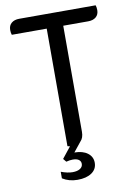

<svg xmlns="http://www.w3.org/2000/svg" viewBox="-96 -761 704 1007"><g transform="rotate(-10 256.0 -257.5)"><path d="M490 -674Q490 -650 474.5 -637Q459 -624 433 -624H300V-59Q300 -27 283 -10L242 41Q286 41 312 60.5Q338 80 338 112Q338 146 310 165.5Q282 185 234 185Q189 185 154 163V128Q189 141 215 141Q241 141 255.5 131.5Q270 122 270 106Q270 92 259 84Q248 76 227 76Q212 76 192 81L178 64L225 5L212 2V-624H26Q22 -636 22 -650Q22 -674 37.5 -687Q53 -700 79 -700H486Q490 -688 490 -674Z"/></g></svg>

Font: Thasadith
Style: Bold
Weight: 700
Designer: Cadson Demak Co.,Ltd.
Foundry: Cadson Demak Co.,Ltd.
Version: Version 1.000; ttfautohint (v1.6)